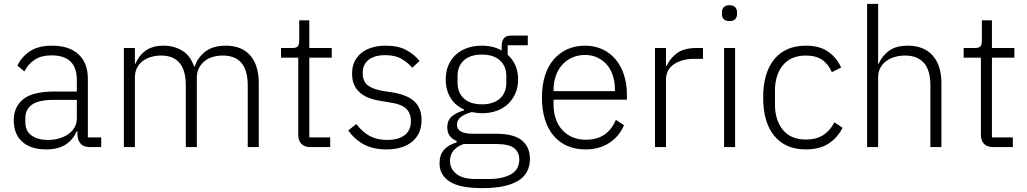

<svg xmlns="http://www.w3.org/2000/svg" viewBox="-20 -760 5305 992"><path d="M445 0Q412 0 397 -17Q382 -34 380 -63V-81H375Q358 -38 319 -13Q280 12 220 12Q139 12 95 -27.5Q51 -67 51 -139Q51 -207 99.5 -247Q148 -287 259 -287H377V-347Q377 -474 246 -474Q195 -474 161 -452.5Q127 -431 106 -391L70 -421Q91 -466 134.5 -495Q178 -524 248 -524Q338 -524 386 -479Q434 -434 434 -353V-50H503V0ZM228 -37Q259 -37 286 -45Q313 -53 333.5 -67.5Q354 -82 365.5 -102.5Q377 -123 377 -149V-244H257Q180 -244 145.5 -219.5Q111 -195 111 -152V-128Q111 -83 143 -60Q175 -37 228 -37Z M620 0V-512H677V-431H680Q688 -450 700 -466.5Q712 -483 729 -496Q746 -509 769.5 -516.5Q793 -524 825 -524Q880 -524 922 -498Q964 -472 983 -416H986Q1000 -461 1039.5 -492.5Q1079 -524 1147 -524Q1229 -524 1273 -473.5Q1317 -423 1317 -329V0H1260V-319Q1260 -473 1131 -473Q1104 -473 1080 -466Q1056 -459 1037.5 -444.5Q1019 -430 1008 -408.5Q997 -387 997 -359V0H940V-319Q940 -473 812 -473Q786 -473 761.5 -466Q737 -459 718 -445Q699 -431 688 -409.5Q677 -388 677 -360V0Z M1584 0Q1553 0 1537 -17Q1521 -34 1521 -63V-462H1432V-512H1490Q1511 -512 1518.5 -520.5Q1526 -529 1526 -551V-655H1578V-512H1694V-462H1578V-50H1686V0Z M1976 12Q1909 12 1861.5 -13Q1814 -38 1779 -86L1821 -119Q1853 -77 1891 -57Q1929 -37 1980 -37Q2039 -37 2071 -62Q2103 -87 2103 -134Q2103 -175 2078.5 -198.5Q2054 -222 1998 -230L1956 -237Q1921 -242 1892 -252Q1863 -262 1842.5 -279Q1822 -296 1810.5 -320.5Q1799 -345 1799 -380Q1799 -416 1812.5 -443Q1826 -470 1849 -488Q1872 -506 1904 -515Q1936 -524 1973 -524Q2037 -524 2078 -502Q2119 -480 2148 -445L2110 -410Q2090 -434 2056.5 -454.5Q2023 -475 1970 -475Q1915 -475 1884.5 -451Q1854 -427 1854 -383Q1854 -338 1881.5 -318Q1909 -298 1964 -289L2005 -283Q2083 -271 2120.5 -236.5Q2158 -202 2158 -140Q2158 -68 2109.5 -28Q2061 12 1976 12Z M2718 60Q2718 138 2655.5 175Q2593 212 2472 212Q2355 212 2303 178Q2251 144 2251 84Q2251 40 2274 14Q2297 -12 2339 -24V-32Q2291 -51 2291 -102Q2291 -140 2316 -160Q2341 -180 2378 -190V-194Q2333 -214 2308 -254Q2283 -294 2283 -350Q2283 -389 2296 -421Q2309 -453 2333.5 -476Q2358 -499 2392.5 -511.5Q2427 -524 2469 -524Q2528 -524 2572 -499V-524Q2572 -547 2583 -561.5Q2594 -576 2619 -576H2707V-526H2603V-477Q2629 -454 2643 -421.5Q2657 -389 2657 -350Q2657 -311 2643.5 -279Q2630 -247 2605.5 -223.5Q2581 -200 2546.5 -187.5Q2512 -175 2470 -175Q2456 -175 2443 -177Q2430 -179 2417 -181Q2384 -172 2362.5 -156.5Q2341 -141 2341 -115Q2341 -69 2423 -69H2542Q2635 -69 2676.5 -34.5Q2718 0 2718 60ZM2663 64Q2663 27 2636.5 5.5Q2610 -16 2542 -16H2376Q2343 -5 2324 17Q2305 39 2305 72Q2305 112 2338 138.5Q2371 165 2438 165H2502Q2577 165 2620 140.5Q2663 116 2663 64ZM2470 -221Q2529 -221 2562.5 -250.5Q2596 -280 2596 -334V-366Q2596 -419 2562.5 -448.5Q2529 -478 2470 -478Q2410 -478 2377 -448.5Q2344 -419 2344 -366V-334Q2344 -280 2377.5 -250.5Q2411 -221 2470 -221Z M3004 12Q2953 12 2911.5 -6Q2870 -24 2840.5 -58.5Q2811 -93 2795.5 -143Q2780 -193 2780 -256Q2780 -319 2795.5 -368.5Q2811 -418 2840.5 -452.5Q2870 -487 2911 -505.5Q2952 -524 3003 -524Q3052 -524 3092 -505.5Q3132 -487 3160 -454Q3188 -421 3203.5 -374.5Q3219 -328 3219 -272V-245H2840V-220Q2840 -180 2851.5 -146.5Q2863 -113 2884.5 -89Q2906 -65 2937 -51.5Q2968 -38 3007 -38Q3119 -38 3162 -141L3204 -113Q3180 -56 3128.5 -22Q3077 12 3004 12ZM3003 -476Q2966 -476 2936 -462.5Q2906 -449 2884.5 -425Q2863 -401 2851.5 -367.5Q2840 -334 2840 -294V-289H3157V-297Q3157 -337 3146 -370.5Q3135 -404 3114.5 -427Q3094 -450 3065.5 -463Q3037 -476 3003 -476Z M3364 0V-512H3421V-420H3425Q3440 -456 3476 -484Q3512 -512 3578 -512H3612V-456H3567Q3503 -456 3462 -428Q3421 -400 3421 -350V0Z M3749 -651Q3729 -651 3719.5 -661Q3710 -671 3710 -687V-697Q3710 -713 3719.5 -723Q3729 -733 3749 -733Q3769 -733 3778.5 -723Q3788 -713 3788 -697V-687Q3788 -671 3778.5 -661Q3769 -651 3749 -651ZM3721 -512H3778V0H3721Z M4144 12Q4038 12 3980.5 -58Q3923 -128 3923 -256Q3923 -384 3980.5 -454Q4038 -524 4144 -524Q4215 -524 4259 -493Q4303 -462 4326 -411L4278 -387Q4260 -429 4227.5 -451Q4195 -473 4144 -473Q4066 -473 4025 -423Q3984 -373 3984 -292V-220Q3984 -139 4025 -89Q4066 -39 4144 -39Q4197 -39 4233 -62Q4269 -85 4291 -128L4333 -100Q4308 -49 4261.5 -18.5Q4215 12 4144 12Z M4460 -740H4517V-431H4520Q4537 -471 4573 -497.5Q4609 -524 4671 -524Q4753 -524 4798.5 -473.5Q4844 -423 4844 -329V0H4787V-319Q4787 -397 4753.5 -435Q4720 -473 4656 -473Q4629 -473 4604 -466Q4579 -459 4559.5 -445Q4540 -431 4528.5 -409.5Q4517 -388 4517 -360V0H4460Z M5111 0Q5080 0 5064 -17Q5048 -34 5048 -63V-462H4959V-512H5017Q5038 -512 5045.5 -520.5Q5053 -529 5053 -551V-655H5105V-512H5221V-462H5105V-50H5213V0Z"/></svg>

Font: IBM Plex Sans KR Light
Style: Regular
Weight: 300
Designer: Mike Abbink; Paul van der Laan; Pieter van Rosmalen; Wujin Sim; Chorong Kim; Dohee Lee;
Foundry: Sandoll Inc.
Version: Version 1.001